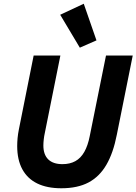

<svg xmlns="http://www.w3.org/2000/svg" viewBox="-20 -995 730 1027"><path d="M160 -698H303L219 -280Q216 -267 214 -249Q212 -231 212 -217Q212 -168 238 -142.5Q264 -117 314 -117Q354 -117 383 -133Q412 -149 431 -182.5Q450 -216 460 -267L547 -698H690L605 -275Q586 -177 549 -113.5Q512 -50 453.5 -19Q395 12 308 12Q232 12 179.5 -13.5Q127 -39 99.5 -89.5Q72 -140 72 -214Q72 -234 74 -256Q76 -278 81 -303ZM407 -740 302 -916 428 -975 496 -779Z"/></svg>

Font: IBM Plex Sans Var
Style: Italic
Weight: 400
Italic angle: -11.31°
Designer: Mike Abbink, Paul van der Laan, Pieter van Rosmalen
Foundry: Bold Monday
Version: Version 1.001